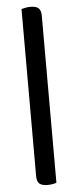

<svg xmlns="http://www.w3.org/2000/svg" viewBox="-59 -713 377 929"><g transform="rotate(-5 129.5 -249.0)"><path d="M177 177Q158 184 133 184Q108 184 95 174Q82 164 82 136V-675Q90 -677 101 -679.5Q112 -682 126 -682Q152 -682 164.5 -671.5Q177 -661 177 -633Z"/></g></svg>

Font: Baloo Bhai 2 Medium
Style: Regular
Weight: 500
Designer: Supriya Tembe, Noopur Datye and Ek Type
Foundry: Ek Type
Version: Version 1.640;PS 1.000;hotconv 16.6.51;makeotf.lib2.5.65220;